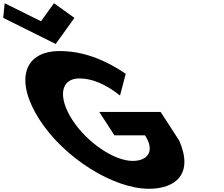

<svg xmlns="http://www.w3.org/2000/svg" viewBox="-442 -1157 1388 1192"><path d="M555.3 -462H174.3L268.2 -317H458.2C523.6 -216 472.2 -158 382.2 -158C266.2 -158 98.3 -272 7.6 -412C-85 -555 -65.5 -670 50.5 -670C123.5 -670 205.3 -641 303.2 -564L338.7 -699C210.4 -786 74.4 -840 -70.6 -840C-302.6 -840 -348.9 -649 -195.4 -412C-42.5 -176 261.2 15 483.2 15C645.2 15 761.6 -74 671.2 -283ZM20 -1046 -107 -1137 -187.4 -1025 -413 -1137 -422 -1046 -96.1 -884Z"/></svg>

Font: Hussar
Style: BdOpOblSeven
Weight: 700
Foundry: Cannot Into Space Fonts
Version: Version 2.00